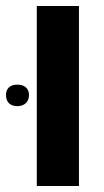

<svg xmlns="http://www.w3.org/2000/svg" viewBox="-59 -622 348 642"><path d="M64 0H205V-602H64ZM-39 -304C-39 -279 -23 -267 -1 -267C21 -267 38 -280 38 -304C38 -328 21 -339 -1 -339C-23 -339 -39 -328 -39 -304Z"/></svg>

Font: Noto Sans Hebrew Condensed
Style: Bold
Weight: 700
Width: 3
Designer: Monotype Design Team
Foundry: Monotype Imaging Inc.
Version: Version 2.004